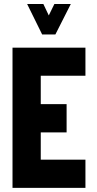

<svg xmlns="http://www.w3.org/2000/svg" viewBox="-20 -916 474 936"><path d="M112.3 -896.5H191.4L217.8 -840.8L245.1 -896.5H325.2L250 -748H185.5ZM41 0V-683.6H396.5V-546.9H178.7V-408.2H304.7V-270.5H178.7V-137.7H396.5V0Z"/></svg>

Font: Post No Bills Jaffna ExtraBold
Style: Regular
Weight: 800
Designer: Kosala Senevirathne, Siva Puranthara, Lasantha Premarathna, Tharique Azeez
Foundry: Mooniak
Version: Version 1.220 ; ttfautohint (v1.6)